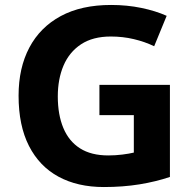

<svg xmlns="http://www.w3.org/2000/svg" viewBox="-20 -744 775 774"><path d="M380.8 -402H665V-30.7Q608.8 -11.7 542.2 -0.8Q475.6 10 398.7 10Q292.6 10 215.7 -31.8Q138.8 -73.5 96.8 -155.7Q54.9 -237.9 54.9 -358.2Q54.9 -470.2 98.3 -552.2Q141.7 -634.2 224.8 -679.1Q307.9 -724 427.9 -724Q492.2 -724 549.7 -712.1Q607.2 -700.2 651.9 -680.2L601.5 -557.6Q563.5 -575.9 519.3 -586.3Q475.2 -596.8 426.6 -596.8Q354.4 -596.8 306.8 -565.5Q259.3 -534.1 236.1 -479.7Q213 -425.3 213 -355.2Q213 -281.8 235.3 -228.2Q257.6 -174.6 302.6 -146Q347.5 -117.4 416.7 -117.4Q445.4 -117.4 473.2 -120.9Q501 -124.4 519.5 -128.9V-279.9H380.8Z"/></svg>

Font: Noto Sans Khmer
Style: Regular
Weight: 400
Designer: Danh Hong and the Monotype Design Team
Foundry: Monotype Imaging Inc.
Version: Version 2.003